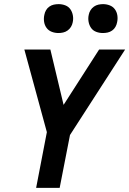

<svg xmlns="http://www.w3.org/2000/svg" viewBox="-20 -910 626 930"><path d="M155 0 207 -270 98 -670H224L288 -402L460 -670H586L319 -256L269 0ZM478 -750Q461 -750 445.5 -756Q430 -762 421 -775Q412 -788 409 -805Q406 -822 410 -839Q412 -850 418.5 -860.5Q425 -871 435 -878Q445 -885 456.5 -887.5Q468 -890 479 -890Q496 -890 511.5 -884Q527 -878 536.5 -865Q546 -852 548.5 -835Q551 -818 547 -801Q545 -790 539 -779.5Q533 -769 523 -762Q513 -755 501.5 -752.5Q490 -750 478 -750ZM263 -750Q246 -750 230.5 -756Q215 -762 205.5 -775Q196 -788 193.5 -805Q191 -822 195 -839Q197 -850 203 -860.5Q209 -871 219 -878Q229 -885 240.5 -887.5Q252 -890 264 -890Q281 -890 296.5 -884Q312 -878 321 -865Q330 -852 333 -835Q336 -818 332 -801Q330 -790 323.5 -779.5Q317 -769 307 -762Q297 -755 285.5 -752.5Q274 -750 263 -750Z"/></svg>

Font: Lode Term
Style: Bold Italic
Weight: 700
Italic angle: -11°
Monospace: yes
Designer: Belleve Invis
Foundry: Belleve Invis
Version: Version 29.2.0